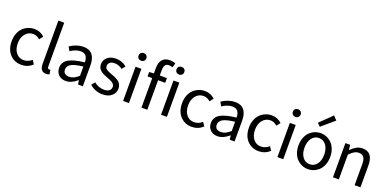

<svg xmlns="http://www.w3.org/2000/svg" viewBox="-6 -1665 5170 2561"><g transform="rotate(20 2579.5 -384.5)"><path d="M273.9 12.2Q174.3 12.2 110.1 -56.2Q45.9 -124.5 45.9 -242.2Q45.9 -301.8 64.7 -350.8Q83.5 -399.9 116 -431.6Q148.4 -463.4 190.4 -480.7Q232.4 -498 279.8 -498Q361.3 -498 421.9 -440.9L380.9 -389.2Q337.9 -429.2 284.2 -429.2Q217.8 -429.2 174.8 -377.2Q131.8 -325.2 131.8 -242.2Q131.8 -159.2 172.9 -108.2Q213.9 -57.1 280.8 -57.1Q343.8 -57.1 395 -103L431.2 -49.8Q363.3 12.2 273.9 12.2Z M624.5 12.2Q537.6 12.2 537.6 -98.1V-711.9H620.6V-91.8Q620.6 -57.1 644.5 -57.1Q653.8 -57.1 661.6 -59.1L672.4 2.9Q652.8 12.2 624.5 12.2Z M904.3 12.2Q841.8 12.2 802 -24.7Q762.2 -61.5 762.2 -126Q762.2 -206.1 832.8 -248.8Q903.3 -291.5 1060.5 -309.1Q1058.6 -429.2 960.4 -429.2Q892.6 -429.2 815.4 -378.9L783.7 -435.1Q878.9 -498 974.6 -498Q1060.5 -498 1102.1 -445.3Q1143.6 -392.6 1143.6 -298.8V0H1075.7L1067.4 -58.1H1064.5Q981.9 12.2 904.3 12.2ZM927.2 -56.2Q961.4 -56.2 992.7 -71.3Q1023.9 -86.4 1060.5 -118.2V-250Q940.9 -236.3 892.1 -208Q843.3 -179.7 843.3 -130.9Q843.3 -92.3 866.2 -74.2Q889.2 -56.2 927.2 -56.2Z M1423.3 12.2Q1370.6 12.2 1323.5 -6.3Q1276.4 -24.9 1242.2 -58.1L1280.3 -106Q1343.3 -53.2 1426.3 -53.2Q1472.7 -53.2 1497.1 -74Q1521.5 -94.7 1521.5 -127.9Q1521.5 -142.6 1514.9 -154.8Q1508.3 -167 1499.5 -175.5Q1490.7 -184.1 1474.4 -192.9Q1458 -201.7 1445.6 -206.8Q1433.1 -211.9 1412.6 -219.2Q1380.9 -230.5 1358.6 -241.5Q1336.4 -252.4 1314.5 -268.8Q1292.5 -285.2 1281 -308.1Q1269.5 -331.1 1269.5 -359.9Q1269.5 -419.9 1314.7 -459Q1359.9 -498 1437.5 -498Q1522.9 -498 1588.4 -442.9L1550.3 -395Q1496.6 -434.1 1438.5 -434.1Q1394.5 -434.1 1371.8 -413.6Q1349.1 -393.1 1349.1 -363.8Q1349.1 -333.5 1373.8 -316.4Q1398.4 -299.3 1452.1 -280.8Q1479 -271.5 1497.6 -263.4Q1516.1 -255.4 1537.4 -242.4Q1558.6 -229.5 1571.3 -215.1Q1584 -200.7 1592.8 -179.4Q1601.6 -158.2 1601.6 -132.8Q1601.6 -70.8 1554.2 -29.3Q1506.8 12.2 1423.3 12.2Z M1715.3 0V-485.8H1798.3V0ZM1702.1 -640.1Q1702.1 -664.1 1717.5 -679Q1732.9 -693.8 1757.3 -693.8Q1781.7 -693.8 1797.1 -679Q1812.5 -664.1 1812.5 -640.1Q1812.5 -615.7 1797.1 -600.8Q1781.7 -585.9 1757.3 -585.9Q1732.9 -585.9 1717.5 -600.8Q1702.1 -615.7 1702.1 -640.1Z M1976.1 0V-418.9H1909.7V-481L1976.1 -485.8V-562Q1976.1 -638.7 2011.5 -681.4Q2046.9 -724.1 2117.7 -724.1Q2162.1 -724.1 2198.7 -708L2180.7 -647Q2147.5 -657.2 2127 -657.2Q2059.1 -657.2 2059.1 -562V-485.8H2160.6V-418.9H2059.1V0Z M2253.9 0V-485.8H2336.9V0ZM2240.7 -640.1Q2240.7 -664.1 2256.1 -679Q2271.5 -693.8 2295.9 -693.8Q2320.3 -693.8 2335.7 -679Q2351.1 -664.1 2351.1 -640.1Q2351.1 -615.7 2335.7 -600.8Q2320.3 -585.9 2295.9 -585.9Q2271.5 -585.9 2256.1 -600.8Q2240.7 -615.7 2240.7 -640.1Z M2692.4 12.2Q2592.8 12.2 2528.6 -56.2Q2464.4 -124.5 2464.4 -242.2Q2464.4 -301.8 2483.2 -350.8Q2502 -399.9 2534.4 -431.6Q2566.9 -463.4 2608.9 -480.7Q2650.9 -498 2698.2 -498Q2779.8 -498 2840.3 -440.9L2799.3 -389.2Q2756.3 -429.2 2702.6 -429.2Q2636.2 -429.2 2593.3 -377.2Q2550.3 -325.2 2550.3 -242.2Q2550.3 -159.2 2591.3 -108.2Q2632.3 -57.1 2699.2 -57.1Q2762.2 -57.1 2813.5 -103L2849.6 -49.8Q2781.7 12.2 2692.4 12.2Z M3058.1 12.2Q2995.6 12.2 2955.8 -24.7Q2916 -61.5 2916 -126Q2916 -206.1 2986.6 -248.8Q3057.1 -291.5 3214.4 -309.1Q3212.4 -429.2 3114.3 -429.2Q3046.4 -429.2 2969.2 -378.9L2937.5 -435.1Q3032.7 -498 3128.4 -498Q3214.4 -498 3255.9 -445.3Q3297.4 -392.6 3297.4 -298.8V0H3229.5L3221.2 -58.1H3218.3Q3135.7 12.2 3058.1 12.2ZM3081.1 -56.2Q3115.2 -56.2 3146.5 -71.3Q3177.7 -86.4 3214.4 -118.2V-250Q3094.7 -236.3 3045.9 -208Q2997.1 -179.7 2997.1 -130.9Q2997.1 -92.3 3020 -74.2Q3043 -56.2 3081.1 -56.2Z M3642.1 12.2Q3542.5 12.2 3478.3 -56.2Q3414.1 -124.5 3414.1 -242.2Q3414.1 -301.8 3432.9 -350.8Q3451.7 -399.9 3484.1 -431.6Q3516.6 -463.4 3558.6 -480.7Q3600.6 -498 3647.9 -498Q3729.5 -498 3790 -440.9L3749 -389.2Q3706.1 -429.2 3652.3 -429.2Q3585.9 -429.2 3543 -377.2Q3500 -325.2 3500 -242.2Q3500 -159.2 3541 -108.2Q3582 -57.1 3648.9 -57.1Q3711.9 -57.1 3763.2 -103L3799.3 -49.8Q3731.4 12.2 3642.1 12.2Z M3905.8 0V-485.8H3988.8V0ZM3892.6 -640.1Q3892.6 -664.1 3908 -679Q3923.3 -693.8 3947.8 -693.8Q3972.2 -693.8 3987.5 -679Q4002.9 -664.1 4002.9 -640.1Q4002.9 -615.7 3987.5 -600.8Q3972.2 -585.9 3947.8 -585.9Q3923.3 -585.9 3908 -600.8Q3892.6 -615.7 3892.6 -640.1Z M4116.2 -242.2Q4116.2 -301.8 4134.5 -350.8Q4152.8 -399.9 4184.1 -431.6Q4215.3 -463.4 4255.9 -480.7Q4296.4 -498 4341.3 -498Q4386.2 -498 4427 -480.7Q4467.8 -463.4 4499 -431.6Q4530.3 -399.9 4548.8 -350.8Q4567.4 -301.8 4567.4 -242.2Q4567.4 -183.6 4548.8 -134.8Q4530.3 -85.9 4499 -54.2Q4467.8 -22.5 4427 -5.1Q4386.2 12.2 4341.3 12.2Q4296.4 12.2 4255.9 -5.1Q4215.3 -22.5 4184.1 -54.2Q4152.8 -85.9 4134.5 -134.8Q4116.2 -183.6 4116.2 -242.2ZM4341.3 -57.1Q4404.3 -57.1 4442.9 -108.2Q4481.4 -159.2 4481.4 -242.2Q4481.4 -326.2 4442.9 -377.7Q4404.3 -429.2 4341.3 -429.2Q4278.8 -429.2 4240.5 -377.7Q4202.1 -326.2 4202.1 -242.2Q4202.1 -159.2 4240.5 -108.2Q4278.8 -57.1 4341.3 -57.1ZM4298.3 -573.2 4256.3 -615.2 4426.3 -780.8 4477.5 -726.1Z M4694.3 0V-485.8H4762.2L4769.5 -416H4772.5Q4811.5 -455.1 4850.3 -476.6Q4889.2 -498 4935.5 -498Q5011.7 -498 5048.1 -450.2Q5084.5 -402.3 5084.5 -308.1V0H5001.5V-296.9Q5001.5 -364.7 4979.5 -395.3Q4957.5 -425.8 4909.2 -425.8Q4874.5 -425.8 4845 -408.4Q4815.4 -391.1 4777.3 -352.1V0Z"/></g></svg>

Font: Source Sans Pro
Style: Regular
Weight: 400
Designer: Paul D. Hunt
Foundry: Adobe Systems Incorporated
Version: Version 3.006;hotconv 1.0.111;makeotfexe 2.5.65597